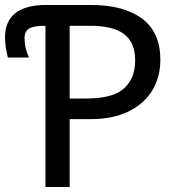

<svg xmlns="http://www.w3.org/2000/svg" viewBox="-20 -747 679 767"><path d="M620.6 -507.8C620.6 -581.5 596.2 -636.2 547.4 -672.9C498 -709 430.7 -727.1 344.2 -727.1H161.6C56.6 -727.1 0 -683.1 0 -598.6C0 -572.8 3.9 -545.4 11.7 -517.1H94.7V-521.5C83.5 -542.5 78.1 -566.9 78.1 -594.7C78.1 -633.3 103.5 -644 161.6 -644V0H258.3V-271H340.3C400.9 -271 452.1 -281.2 494.6 -302.2C578.6 -343.8 620.6 -418 620.6 -507.8ZM520 -505.4C520 -457.5 504.9 -420.4 475.1 -393.6C445.3 -366.7 395 -353.5 324.2 -353.5H258.3V-644H338.4C459.5 -644 520 -603.5 520 -505.4Z"/></svg>

Font: SG Kara
Style: Regular
Weight: 400
Designer: Damoon Khanjanzadeh
Version: Version 1.000